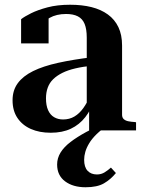

<svg xmlns="http://www.w3.org/2000/svg" viewBox="-20 -550 607 810"><path d="M221 144Q221 117 235.5 93.5Q250 70 277.5 49Q305 28 343.5 7Q382 -14 431 -36L438 -23Q408 -4 388 15.5Q368 35 356.5 54Q345 73 340 90.5Q335 108 335 124Q335 155 349.5 170.5Q364 186 389 186Q407 186 421.5 177Q436 168 448 157L469 180Q447 207 418.5 223.5Q390 240 341 240Q288 240 254.5 215Q221 190 221 144ZM554 0H356V-96L346 -93V-391Q346 -427 337 -449Q328 -471 308.5 -481Q289 -491 259 -491Q218 -491 189 -474.5Q160 -458 144 -433Q146 -447 149 -457.5Q152 -468 157 -475.5Q162 -483 169 -487.5Q176 -492 185 -493V-367H69V-469Q83 -480 111 -494Q139 -508 180.5 -519Q222 -530 276 -530Q326 -530 366 -520Q406 -510 435 -489Q464 -468 479.5 -435.5Q495 -403 495 -358V-66Q495 -54 502 -47.5Q509 -41 521 -38.5Q533 -36 550 -35L554 -34ZM33 -127Q33 -169 55 -199Q77 -229 119.5 -250Q162 -271 225.5 -285Q289 -299 372 -309L371 -273Q330 -269 298 -261.5Q266 -254 243 -242.5Q220 -231 204.5 -216Q189 -201 181.5 -180.5Q174 -160 174 -135Q174 -105 183 -85Q192 -65 208.5 -55.5Q225 -46 246 -46Q273 -46 294 -58.5Q315 -71 331.5 -94Q348 -117 360 -146L378 -130Q365 -88 340 -56Q315 -24 279 -7Q243 10 194 10Q146 10 110 -6Q74 -22 53.5 -52.5Q33 -83 33 -127Z"/></svg>

Font: Roboto Serif 144pt SemiBold
Style: Regular
Weight: 600
Version: Version 1.008